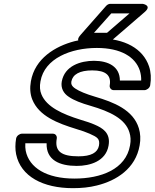

<svg xmlns="http://www.w3.org/2000/svg" viewBox="-20 -946 806 1001"><path d="M485 -696C610 -696 686 -649 709 -578C714 -562 717 -543 716 -526H605C605 -599 545 -629 470 -629C400 -629 317 -603 302 -521C296 -487 311 -459 339 -441C365 -423 404 -408 453 -394C552 -365 634 -327 655 -255C661 -236 663 -214 658 -188C636 -63 506 -15 368 -15C223 -15 132 -71 114 -160C112 -172 111 -185 112 -199H223C220 -111 291 -81 380 -81C449 -81 532 -105 546 -187C558 -254 513 -279 474 -296C454 -305 429 -313 399 -322C306 -351 223 -388 196 -454C188 -473 186 -495 191 -522C212 -642 350 -696 485 -696ZM389 -131C300 -131 264 -157 276 -224C278 -235 271 -249 256 -249H94C83 -249 67 -239 64 -224C59 -195 59 -167 64 -142C88 -26 204 35 360 35C405 35 446 31 485 21C587 -4 687 -67 708 -188C714 -220 712 -251 704 -277C675 -373 574 -413 475 -442C428 -456 394 -470 373 -484C353 -497 350 -509 352 -521C359 -558 395 -579 461 -579C532 -579 561 -553 552 -501C550 -490 558 -476 573 -476H733C744 -476 760 -486 763 -501C769 -537 767 -570 757 -600C726 -692 631 -746 494 -746C450 -746 408 -741 368 -731C269 -705 162 -642 141 -522C135 -488 137 -456 148 -428C183 -340 282 -303 376 -274C406 -265 429 -257 447 -249C487 -231 502 -223 496 -187C489 -150 455 -131 389 -131ZM560 -876H655L538 -775H470ZM555 -926C548 -926 539 -922 533 -915L400 -764C365 -724 413 -725 413 -725H540C546 -725 553 -727 559 -732L734 -883C775 -918 724 -926 724 -926Z"/></svg>

Font: Asimov
Style: WidOuIt
Weight: 500
Designer: Google
Version: Version 2.000980; 2014